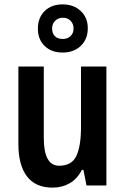

<svg xmlns="http://www.w3.org/2000/svg" viewBox="-20 -847 572 877"><path d="M466 -543V0H375L361 -71H354Q333 -30 298.5 -10Q264 10 220 10Q142 10 103 -41.5Q64 -93 64 -189V-543H180V-217Q180 -90 250 -90Q308 -90 329 -135Q350 -180 350 -267V-543ZM266 -607Q215 -607 184 -637Q153 -667 153 -716Q153 -766 184 -796.5Q215 -827 266 -827Q316 -827 348.5 -797Q381 -767 381 -718Q381 -668 349 -637.5Q317 -607 266 -607ZM267 -669Q288 -669 302 -682Q316 -695 316 -717Q316 -738 302.5 -752Q289 -766 267 -766Q246 -766 232 -752Q218 -738 218 -717Q218 -695 230.5 -682Q243 -669 267 -669Z"/></svg>

Font: Noto Sans Ethiopic Condensed SemiBold
Style: Regular
Weight: 600
Width: 3
Designer: Monotype Design Team
Foundry: Monotype Imaging Inc.
Version: Version 2.102; ttfautohint (v1.8.4.7-5d5b)